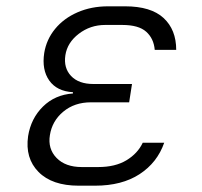

<svg xmlns="http://www.w3.org/2000/svg" viewBox="-20 -579 640 608"><path d="M281 9H229Q145 9 102 -34.5Q59 -78 69 -148Q78 -204 116 -241.5Q154 -279 211 -283V-287Q160 -290 136 -324Q112 -358 120 -411Q127 -454 154.5 -487.5Q182 -521 225.5 -540Q269 -559 322 -559H376Q458 -559 498 -522Q538 -485 538 -421H470Q467 -457 443 -478.5Q419 -500 367 -500H313Q266 -500 229.5 -472Q193 -444 187 -404Q181 -364 205 -338.5Q229 -313 276 -313H398L389 -255H268Q216 -255 180.5 -225.5Q145 -196 138 -151Q131 -108 159 -79Q187 -50 239 -50H291Q345 -50 380.5 -71.5Q416 -93 432 -127H500Q478 -64 422 -27.5Q366 9 281 9Z"/></svg>

Font: NKDuy Mono ExtraLight
Style: Italic
Weight: 200
Italic angle: -9°
Monospace: yes
Designer: NKDuy
Foundry: NKDuy
Version: Version 2.251; ttfautohint (v1.8.4.7-5d5b)